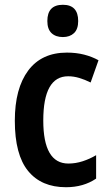

<svg xmlns="http://www.w3.org/2000/svg" viewBox="-20 -773 457 803"><path d="M256 10Q153 10 97.5 -58Q42 -126 42 -268Q42 -403 98 -478Q154 -553 260 -553Q299 -553 332 -544.5Q365 -536 392 -521L359 -428Q335 -440 311.5 -447Q288 -454 265 -454Q161 -454 161 -269Q161 -89 266 -89Q296 -89 325.5 -98.5Q355 -108 382 -124V-26Q329 10 256 10ZM243 -753Q307 -753 307 -685Q307 -651 289.5 -634.5Q272 -618 243 -618Q213 -618 195.5 -634.5Q178 -651 178 -685Q178 -753 243 -753Z"/></svg>

Font: Noto Sans Myanmar UI Condensed SemiBold
Style: Regular
Weight: 600
Width: 3
Designer: Monotype Design Team
Foundry: Monotype Imaging Inc.
Version: Version 2.103; ttfautohint (v1.8.4.7-5d5b)